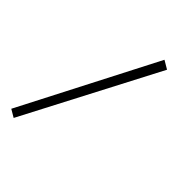

<svg xmlns="http://www.w3.org/2000/svg" viewBox="-232 -332 701 701"><g transform="rotate(45 118.5 18.0)"><path d="M-66.9 270 -37.1 287.6 234.4 -232.9 202.1 -252Z"/></g></svg>

Font: Pinar FD VF
Style: Regular
Weight: 300
Designer: Amin Abedi
Version: Version 2.000